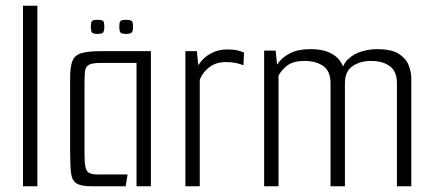

<svg xmlns="http://www.w3.org/2000/svg" viewBox="-20 -648 1505 668"><path d="M60 -628H110V0H60Z M297 0Q262 0 246 -10Q230 -20 227 -47.5Q224 -75 224 -127V-377Q224 -416 232 -436Q240 -456 263 -463Q286 -470 331 -470H505V0H455V-429H328Q300 -429 288.5 -422Q277 -415 275.5 -398.5Q274 -382 274 -353V-115Q274 -84 277 -68Q280 -52 290 -46.5Q300 -41 321 -41H424L417 0ZM418 -530Q401 -530 398 -536.5Q395 -543 395 -554Q395 -568 398 -573.5Q401 -579 418 -579Q436 -579 439.5 -573.5Q443 -568 443 -554Q443 -543 439.5 -536.5Q436 -530 418 -530ZM319 -530Q302 -530 299 -536.5Q296 -543 296 -554Q296 -568 299 -573.5Q302 -579 319 -579Q337 -579 340 -573.5Q343 -568 343 -554Q343 -543 340 -536.5Q337 -530 319 -530Z M625 0V-470H665L670 -421Q686 -447 712.5 -461.5Q739 -476 768 -476Q792 -476 805 -473Q818 -470 829 -465L827 -421Q814 -426 800 -429Q786 -432 765 -432Q733 -432 710 -415.5Q687 -399 675 -371V0Z M899 0V-472H939L944 -423Q960 -448 988.5 -462.5Q1017 -477 1059 -477Q1100 -477 1124.5 -466Q1149 -455 1162 -437.5Q1175 -420 1178 -401L1166 -392Q1172 -424 1191.5 -442.5Q1211 -461 1238 -469Q1265 -477 1291 -477Q1343 -477 1368 -460.5Q1393 -444 1402 -420.5Q1411 -397 1411 -375V0H1361V-358Q1361 -400 1336 -418Q1311 -436 1271 -436Q1233 -436 1206.5 -418Q1180 -400 1180 -358V0H1130V-359Q1130 -400 1105 -418Q1080 -436 1039 -436Q1002 -436 981.5 -421.5Q961 -407 949 -385V0Z"/></svg>

Font: Smooch Sans Thin
Style: Regular
Weight: 400
Version: Version 1.010